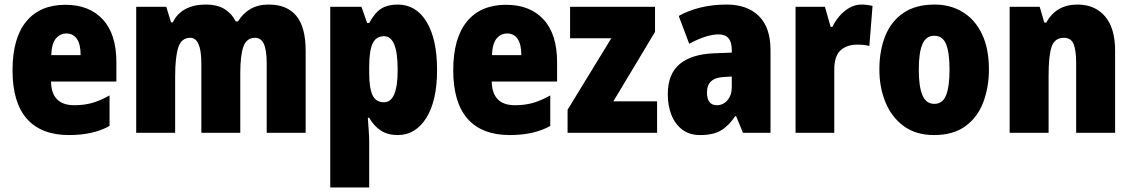

<svg xmlns="http://www.w3.org/2000/svg" viewBox="-20 -583 4969 843"><path d="M267 -562Q372 -562 431.5 -497.5Q491 -433 491 -310V-225H204Q206 -121 306 -121Q349 -121 384.5 -131Q420 -141 461 -164V-30Q390 10 283 10Q161 10 98 -61.5Q35 -133 35 -274Q35 -416 95.5 -489Q156 -562 267 -562ZM272 -436Q244 -436 225.5 -414Q207 -392 205 -341H334Q334 -389 317.5 -412.5Q301 -436 272 -436Z M1160 -563Q1240 -563 1281 -513.5Q1322 -464 1322 -360V0H1151V-305Q1151 -363 1138.5 -390Q1126 -417 1100 -417Q1063 -417 1049 -379Q1035 -341 1035 -262V0H864V-305Q864 -417 815 -417Q777 -417 763 -375.5Q749 -334 749 -246V0H578V-553H710L731 -485H739Q756 -522 793 -542.5Q830 -563 882 -563Q935 -563 967 -542.5Q999 -522 1015 -489H1025Q1046 -524 1079.5 -543.5Q1113 -563 1160 -563Z M1726 -563Q1807 -563 1853 -487Q1899 -411 1899 -276Q1899 -140 1851.5 -65Q1804 10 1727 10Q1683 10 1652.5 -9.5Q1622 -29 1601 -66H1595Q1597 -34 1599 -9Q1601 16 1601 36V240H1430V-553H1567L1592 -482H1601Q1626 -528 1654.5 -545.5Q1683 -563 1726 -563ZM1666 -424Q1631 -424 1616 -392Q1601 -360 1601 -290V-263Q1601 -197 1615.5 -165.5Q1630 -134 1666 -134Q1726 -134 1726 -275Q1726 -352 1711 -388Q1696 -424 1666 -424Z M2202 -562Q2307 -562 2366.5 -497.5Q2426 -433 2426 -310V-225H2139Q2141 -121 2241 -121Q2284 -121 2319.5 -131Q2355 -141 2396 -164V-30Q2325 10 2218 10Q2096 10 2033 -61.5Q1970 -133 1970 -274Q1970 -416 2030.5 -489Q2091 -562 2202 -562ZM2207 -436Q2179 -436 2160.5 -414Q2142 -392 2140 -341H2269Q2269 -389 2252.5 -412.5Q2236 -436 2207 -436Z M2865 0H2472V-101L2664 -415H2483V-553H2856V-443L2673 -138H2865Z M3171 -563Q3260 -563 3311.5 -513Q3363 -463 3363 -363V0H3242L3212 -73H3208Q3179 -30 3145 -10Q3111 10 3054 10Q3007 10 2975.5 -14Q2944 -38 2928 -78.5Q2912 -119 2912 -169Q2912 -258 2964 -301.5Q3016 -345 3115 -349L3193 -352V-364Q3193 -432 3135 -432Q3083 -432 3006 -391L2960 -513Q3003 -537 3056 -550Q3109 -563 3171 -563ZM3159 -245Q3084 -242 3084 -177Q3084 -121 3128 -121Q3155 -121 3174 -143Q3193 -165 3193 -200V-247Z M3762 -563Q3786 -563 3811 -557L3797 -381Q3787 -384 3774.5 -385.5Q3762 -387 3743 -387Q3698 -387 3670.5 -362Q3643 -337 3643 -276V0H3473V-553H3602L3627 -465H3635Q3646 -489 3665 -511.5Q3684 -534 3709 -548.5Q3734 -563 3762 -563Z M4322 -278Q4322 -201 4297.5 -135Q4273 -69 4219.5 -29.5Q4166 10 4081 10Q4002 10 3948.5 -29Q3895 -68 3868 -133.5Q3841 -199 3841 -278Q3841 -361 3867 -425.5Q3893 -490 3947 -526.5Q4001 -563 4083 -563Q4154 -563 4208 -529.5Q4262 -496 4292 -432.5Q4322 -369 4322 -278ZM4014 -277Q4014 -203 4030 -165Q4046 -127 4082 -127Q4119 -127 4134 -165Q4149 -203 4149 -278Q4149 -352 4134 -389Q4119 -426 4082 -426Q4046 -426 4030 -389Q4014 -352 4014 -277Z M4711 -563Q4787 -563 4831.5 -511.5Q4876 -460 4876 -360V0H4705V-306Q4705 -361 4694 -389Q4683 -417 4651 -417Q4611 -417 4597.5 -378.5Q4584 -340 4584 -250V0H4413V-553H4545L4565 -484H4574Q4617 -563 4711 -563Z"/></svg>

Font: Noto Sans Lao UI Cond Blk
Style: Regular
Weight: 900
Width: 3
Designer: Monotype Design Team
Foundry: Monotype Imaging Inc.
Version: Version 2.000; ttfautohint (v1.8.4.7-5d5b)